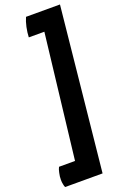

<svg xmlns="http://www.w3.org/2000/svg" viewBox="-210 -842 715 1110"><g transform="rotate(-20 148.0 -287.0)"><path d="M318.4 -788.1Q265.6 -788.1 109.4 -788.1Q98.6 -763.7 91.8 -732.4Q85 -700.2 84 -670.9Q116.2 -670.9 179.7 -670.9Q158.2 -480.5 90.8 91.8Q66.4 91.8 -7.8 91.8Q-14.6 104.5 -18.6 125Q-23.4 145.5 -23.4 167Q-23.4 181.6 -20.5 194.3Q-18.6 206.1 -14.6 213.9Q61.5 213.9 215.8 213.9Q241.2 -36.1 318.4 -788.1Z"/></g></svg>

Font: cl
Style: Bold Italic
Weight: 400
Designer: Mitja Miklavcic
Version: Version 7.504; 2011; Build 1022